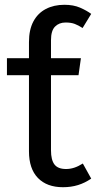

<svg xmlns="http://www.w3.org/2000/svg" viewBox="-20 -770 401 802"><path d="M243 12Q176 12 138.5 -26.5Q101 -65 101 -138V-546L193 -557V-142Q193 -102 207.5 -83Q222 -64 256 -64Q273 -64 290 -69.5Q307 -75 326 -87L361 -24Q335 -6 306 3Q277 12 243 12ZM308 -456H9V-527H318ZM193 -526H101V-594Q101 -646 119.5 -680.5Q138 -715 171.5 -732.5Q205 -750 249 -750Q287 -750 314.5 -738Q342 -726 361 -712L325 -653Q308 -664 292.5 -670Q277 -676 254 -676Q227 -676 210 -659Q193 -642 193 -602Z"/></svg>

Font: Fira Sans Variable
Style: Regular
Weight: 400
Designer: Carrois Corporate & Edenspiekermann AG
Foundry: Carrois Corporate GbR & Edenspiekermann AG
Version: Version 4.202